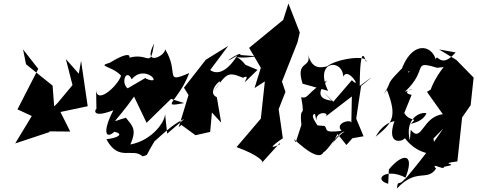

<svg xmlns="http://www.w3.org/2000/svg" viewBox="-20 -844 2731 1099"><path d="M262 -174 292 -209 281 -354 129 -476 112 -561 199 -450 80 -218 162 -180 67 -23 263 -88 262 -92 382 -91 326 -203 482 -236 444 -496 431 -422 357 -506 395 -357 311 -256 202 -146Z M937 -79 924 -199C933 -156 854 -40 726 -17C766 -105 736 -124 701 -170C604 -145 624 -116 753 -299L734 -319L819 -141L994 -312L959 -278L1034 -254C889 -226 1001 -261 1063 -426C914 -361 1009 -429 925 -562C926 -521 792 -461 862 -595C838 -437 834 -559 696 -506C722 -487 764 -581 609 -485C531 -463 619 -469 673 -411C657 -355 525 -232 530 -342L532 -216C536 -239 481 -156 629 -213C567 -95 582 -42 635 -90C690 -77 657 -55 589 -47C659 85 739 -2 796 51C837 37 800 66 880 -60C817 24 939 -123 1035 -163ZM864 -318 813 -398 710 -338 725 -330C663 -353 700 -462 734 -390C812 -484 923 -346 813 -395Z M1356 -529C1366 -561 1210 -448 1338 -526C1335 -522 1260 -390 1183 -443L1286 -581L1158 -502L1033 -342L1059 -300L1003 -116L1018 -129L1099 -70L1183 -89L1193 -200L1246 -142L1221 -288C1142 -321 1311 -452 1202 -320C1280 -428 1284 -434 1371 -399C1439 -434 1308 -299 1454 -444L1385 -473C1323 -553 1286 -496 1450 -522Z M1581 -17C1468 33 1630 -74 1599 -52L1575 -219L1614 -318L1594 -377L1683 -602L1696 -658L1631 -824L1601 -730L1406 -570L1473 -456L1437 -340L1496 -378L1473 -165L1334 -2C1456 42 1498 84 1477 90L1582 -26Z M2061 -64 2019 -165 2047 -352C2093 -389 2152 -436 2039 -352C2040 -506 2052 -570 2076 -489C2090 -533 1908 -509 1852 -464C1825 -459 1766 -440 1744 -532C1764 -449 1669 -502 1712 -365L1858 -324C1775 -495 1939 -514 1945 -405C1971 -466 2056 -325 1994 -385L1888 -262L1832 -316L1884 -262C1901 -275 1745 -256 1852 -383C1737 -317 1746 -275 1704 -288C1732 -132 1685 -283 1710 -85C1718 -184 1719 -168 1673 -30C1618 -103 1794 103 1832 27C1860 16 1909 -84 1953 -92C1872 -37 1844 60 1912 -77L1963 -14C2049 -112 2047 -106 1960 -46ZM1791 -153C1786 -215 1880 -200 1839 -173L1994 -292L1991 -138C1997 -166 1892 -142 1935 -95C1823 -81 1860 -106 1837 -123L1789 -127C1838 -86 1738 -185 1783 -192Z M2461 -51 2517 -108C2449 -13 2446 6 2296 185C2361 33 2288 26 2206 126L2202 208C2112 183 2191 114 2302 173C2263 230 2258 177 2252 235C2365 114 2425 198 2476 121C2441 80 2525 135 2521 111C2632 91 2472 96 2598 80L2629 -208L2610 -150L2674 -242L2691 -400L2592 -501L2493 -561L2588 -544C2501 -443 2483 -545 2474 -504C2451 -588 2334 -615 2273 -431C2373 -434 2354 -458 2315 -428C2338 -490 2255 -386 2322 -493C2167 -341 2236 -397 2177 -305L2195 -329C2257 -170 2224 -139 2130 -61C2188 -168 2272 -149 2238 -151C2172 38 2369 -62 2278 -81C2334 8 2401 36 2476 40ZM2512 -373 2424 -318 2515 -190C2397 -177 2394 -21 2331 -101L2326 -40C2294 -171 2390 -205 2421 -196C2394 -126 2265 -131 2327 -132C2381 -180 2327 -140 2294 -197L2336 -301C2250 -319 2411 -356 2297 -318C2436 -447 2333 -501 2482 -456L2519 -460C2558 -501 2469 -418 2438 -309Z"/></svg>

Font: Asimov Silicon
Style: Regular
Weight: 400
Designer: Google
Version: Version 2.000980; 2014